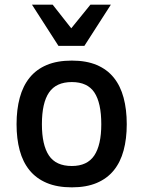

<svg xmlns="http://www.w3.org/2000/svg" viewBox="-20 -786 613 821"><path d="M522 -254.9Q522 -192.4 508.5 -142.6Q495.1 -92.8 466.6 -57.6Q438 -22.5 393.6 -3.7Q349.1 15.1 287.1 15.1Q224.6 15.1 179.7 -3.9Q134.8 -22.9 106.2 -58.1Q77.6 -93.3 64.2 -143.1Q50.8 -192.9 50.8 -254.9Q50.8 -317.9 64.5 -368.2Q78.1 -418.5 106.7 -453.9Q135.3 -489.3 179.9 -508.1Q224.6 -526.9 287.1 -526.9Q349.1 -526.9 393.6 -508.1Q438 -489.3 466.6 -453.9Q495.1 -418.5 508.5 -368.2Q522 -317.9 522 -254.9ZM413.1 -254.9Q413.1 -346.2 383.5 -390.6Q354 -435.1 287.1 -435.1Q220.2 -435.1 189.7 -390.6Q159.2 -346.2 159.2 -254.9Q159.2 -166 189.2 -121.1Q219.2 -76.2 287.1 -76.2Q353 -76.2 383.1 -121.1Q413.1 -166 413.1 -254.9ZM340.8 -589.8H230L116.7 -766.1H205.1L284.7 -665L366.7 -766.1H454.1Z"/></svg>

Font: Lorenzo Sans Medium
Style: Regular
Weight: 500
Foundry: Intel Corporation
Version: Version 1.00; ttfautohint (v1.5)